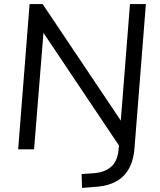

<svg xmlns="http://www.w3.org/2000/svg" viewBox="-20 -732 786 941"><path d="M695 -712 639 -4Q625 174 445 184L382 189L380 121L439 117Q495 113 526 84Q556 57 561 2L563 -19L193 -571L147 0H69L125 -712H189L572 -141L617 -712Z"/></svg>

Font: PRinguin Sans
Style: Italic
Weight: 400
Designer: Vernon Adams
Foundry: Vernon Adams
Version: ""